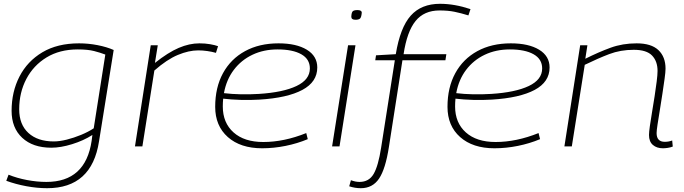

<svg xmlns="http://www.w3.org/2000/svg" viewBox="-20 -770 3600 1010"><path d="M13 181 25 149Q69 167 122 177Q175 187 224 187Q430 187 462 -29L466 -60Q419 -30 359 -11.5Q299 7 250 7Q153 7 97 -45Q41 -97 41 -187Q41 -287 82.5 -367.5Q124 -448 203 -495Q282 -542 396 -542Q445 -542 493.5 -532.5Q542 -523 578 -507L501 -27Q463 220 228 220Q175 220 118.5 209.5Q62 199 13 181ZM534 -483Q508 -493 475 -501.5Q442 -510 389 -510Q294 -510 225 -468Q156 -426 118.5 -354.5Q81 -283 81 -195Q81 -115 129.5 -70.5Q178 -26 263 -26Q293 -26 331 -35.5Q369 -45 406.5 -60.5Q444 -76 473 -95Z M810 -532 795 -439Q864 -494 920 -518Q976 -542 1029 -542Q1059 -542 1085 -537.5Q1111 -533 1127 -527L1116 -492Q1095 -498 1070.5 -501.5Q1046 -505 1023 -505Q973 -505 915.5 -481Q858 -457 792 -399L729 0H690L773 -532Z M1599 -38Q1544 -15 1482 -2.5Q1420 10 1359 10Q1245 10 1178.5 -49Q1112 -108 1112 -208Q1112 -310 1153 -385Q1194 -460 1269 -501Q1344 -542 1445 -542Q1539 -542 1594 -508.5Q1649 -475 1649 -415Q1649 -339 1570.5 -297Q1492 -255 1345 -246Q1296 -243 1246 -244.5Q1196 -246 1154 -251Q1152 -231 1152 -210Q1152 -124 1208.5 -73.5Q1265 -23 1365 -23Q1474 -23 1591 -70ZM1440 -510Q1367 -510 1308 -482Q1249 -454 1210 -402.5Q1171 -351 1158 -280Q1199 -275 1246.5 -274Q1294 -273 1342 -276Q1469 -284 1539.5 -317.5Q1610 -351 1610 -410Q1610 -459 1565 -484.5Q1520 -510 1440 -510Z M1860 -717Q1883 -717 1883 -703Q1881 -679 1874 -672.5Q1867 -666 1850 -666Q1828 -666 1828 -682Q1829 -705 1836 -711Q1843 -717 1860 -717ZM1727 0 1811 -532H1850L1766 0Z M1878 220Q1847 220 1817 210L1826 178Q1850 187 1871 187Q1921 187 1945.5 145Q1970 103 1985 6L2057 -453H1954L1958 -479L2062 -485Q2085 -625 2140.5 -687.5Q2196 -750 2295 -750Q2371 -750 2455 -722L2444 -689Q2405 -701 2371 -708Q2337 -715 2292 -715Q2211 -715 2166 -659.5Q2121 -604 2103 -485H2328L2323 -453H2097L2026 2Q2008 119 1974 169.5Q1940 220 1878 220Z M2821 -38Q2766 -15 2704 -2.5Q2642 10 2581 10Q2467 10 2400.5 -49Q2334 -108 2334 -208Q2334 -310 2375 -385Q2416 -460 2491 -501Q2566 -542 2667 -542Q2761 -542 2816 -508.5Q2871 -475 2871 -415Q2871 -339 2792.5 -297Q2714 -255 2567 -246Q2518 -243 2468 -244.5Q2418 -246 2376 -251Q2374 -231 2374 -210Q2374 -124 2430.5 -73.5Q2487 -23 2587 -23Q2696 -23 2813 -70ZM2662 -510Q2589 -510 2530 -482Q2471 -454 2432 -402.5Q2393 -351 2380 -280Q2421 -275 2468.5 -274Q2516 -273 2564 -276Q2691 -284 2761.5 -317.5Q2832 -351 2832 -410Q2832 -459 2787 -484.5Q2742 -510 2662 -510Z M3032 -532H3070L3059 -461Q3129 -496 3192 -519Q3255 -542 3329 -542Q3406 -542 3443.5 -506.5Q3481 -471 3481 -409Q3481 -391 3476 -355.5Q3471 -320 3464.5 -276.5Q3458 -233 3451 -190.5Q3444 -148 3439 -115.5Q3434 -83 3434 -70Q3434 -24 3477 -24Q3498 -24 3516 -31L3519 1Q3506 6 3492 8Q3478 10 3467 10Q3435 10 3414.5 -7.5Q3394 -25 3394 -60Q3394 -74 3398.5 -106.5Q3403 -139 3410 -180Q3417 -221 3423.5 -263.5Q3430 -306 3434.5 -341.5Q3439 -377 3439 -397Q3439 -448 3410 -478Q3381 -508 3314 -508Q3244 -508 3185 -485.5Q3126 -463 3056 -429L2988 0H2949Z"/></svg>

Font: Georama Extended ExtraLight
Style: Italic
Weight: 200
Width: 7
Italic angle: -9°
Designer: Jean-Baptiste Levee
Foundry: Production Type
Version: Version 1.000